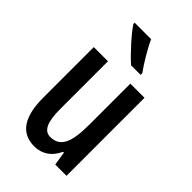

<svg xmlns="http://www.w3.org/2000/svg" viewBox="-233 -848 940 940"><g transform="rotate(45 236.5 -378.0)"><path d="M231 -766H117V-757C143 -716 214 -639 252 -606H318V-618C292 -653 251 -721 231 -766ZM411 -540H313V-257C313 -137 291 -78 220 -78C177 -78 158 -120 158 -211V-540H60V-188C60 -66 100 10 197 10C250 10 292 -18 316 -71H322L333 0H411Z"/></g></svg>

Font: Noto Sans Bengali ExtraCondensed Medium
Style: Regular
Weight: 500
Width: 2
Designer: Joana Ranito - Universal Thirst; Jelle Bosma - Monotype Design Team
Foundry: Universal Thirst ehf.
Version: Version 3.000